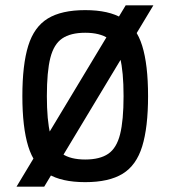

<svg xmlns="http://www.w3.org/2000/svg" viewBox="-20 -670 640 721"><path d="M42 31 452 -650H556L146 31ZM300 14Q211 14 159.5 -17.5Q108 -49 86 -120.5Q64 -192 64 -309Q64 -427 86 -498Q108 -569 159.5 -600.5Q211 -632 300 -632Q389 -632 440.5 -600.5Q492 -569 514 -498Q536 -427 536 -309Q536 -192 514 -120.5Q492 -49 440.5 -17.5Q389 14 300 14ZM300 -71Q355 -71 386.5 -92.5Q418 -114 431 -166Q444 -218 444 -309Q444 -401 431 -452.5Q418 -504 386.5 -525.5Q355 -547 300 -547Q245 -547 213.5 -525.5Q182 -504 169 -452.5Q156 -401 156 -309Q156 -218 169 -166Q182 -114 213.5 -92.5Q245 -71 300 -71Z"/></svg>

Font: Victor Mono Thin SemiBold
Style: Regular
Weight: 600
Monospace: yes
Version: Version 1.561;gftools[0.9.30]